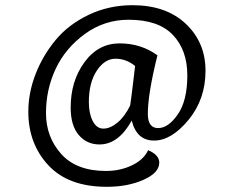

<svg xmlns="http://www.w3.org/2000/svg" viewBox="-20 -610 901 739"><path d="M363 -54Q314 -54 283 -90.5Q252 -127 252 -196Q252 -298 305 -370.5Q358 -443 440.5 -443Q523 -443 586 -397Q549 -249 549 -172Q549 -117 588.5 -117Q628 -117 664.5 -170Q701 -223 701 -320Q701 -417 645.5 -475.5Q590 -534 475 -534Q382 -534 307 -479.5Q232 -425 194.5 -345.5Q157 -266 157 -174.5Q157 -83 215.5 -17.5Q274 48 388 48Q443 48 488.5 26Q534 4 550 -32Q593 -14 593 16Q593 55 532.5 82Q472 109 391 109Q243 109 166 26Q89 -57 89 -180Q89 -253 117 -325Q145 -397 194.5 -456.5Q244 -516 321.5 -553Q399 -590 490 -590Q619 -590 695 -518.5Q771 -447 771 -337.5Q771 -228 705.5 -148.5Q640 -69 573 -69Q506 -69 487 -146Q436 -54 363 -54ZM481 -204Q485 -230 491.5 -285Q498 -340 500 -356Q466 -384 424.5 -384Q383 -384 352.5 -338Q322 -292 322 -217Q322 -173 337 -144Q352 -115 378 -115Q404 -115 432 -138Q460 -161 481 -204Z"/></svg>

Font: Overlock
Style: Regular
Weight: 400
Designer: Dario Muhafara
Foundry: Dario Manuel Muhafara
Version: Version 1.001